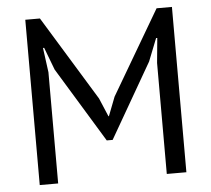

<svg xmlns="http://www.w3.org/2000/svg" viewBox="-51 -755 892 810"><g transform="rotate(-5 395.5 -350.0)"><path d="M623 -470 633 -575H628L590 -479L408 -163H383L190 -480L154 -575H149L163 -471V0H85V-700H147L366 -342L399 -264H401L432 -344L641 -700H706V0H623Z"/></g></svg>

Font: PT Sans
Style: Regular
Weight: 400
Designer: A.Korolkova, O.Umpeleva, V.Yefimov
Foundry: ParaType Ltd
Version: Version 2.003